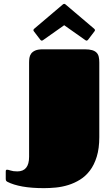

<svg xmlns="http://www.w3.org/2000/svg" viewBox="-20 -957 580 996"><path d="M9.8 -66.9Q9.8 -73.2 11.7 -75Q13.7 -76.7 16.6 -76.7Q22.5 -76.7 35.4 -72.3Q48.3 -67.9 69.8 -67.9Q130.9 -67.9 130.9 -143.6V-633.3Q130.9 -644.5 132.6 -656.5Q134.3 -668.5 141.4 -678.5Q148.4 -688.5 162.6 -694.8Q176.8 -701.2 202.1 -701.2H419.9Q443.4 -701.2 458 -696.8Q472.7 -692.4 481 -683.8Q489.3 -675.3 492.2 -662.6Q495.1 -649.9 495.1 -632.8V-245.6Q495.1 -187 481.9 -144.3Q468.8 -101.6 446.5 -72.3Q424.3 -43 395 -24.9Q365.7 -6.8 334 2.9Q302.2 12.7 269.8 15.9Q237.3 19 208.5 19Q143.6 19 96.4 10.5Q49.3 2 18.6 -13.7Q16.1 -14.6 12.9 -17.8Q9.8 -21 9.8 -29.3ZM313 -826.2 203.6 -749Q201.7 -748 200.2 -747.1Q198.7 -746.1 197.3 -746.1Q192.4 -746.1 189 -751L156.2 -793.9Q153.3 -797.4 153.3 -800.8Q153.3 -804.2 157.7 -808.1L306.2 -934.1Q307.6 -935.1 309.1 -936Q310.5 -937 313 -937Q315.4 -937 316.9 -936Q318.4 -935.1 319.8 -934.1L468.3 -808.1Q472.7 -804.2 472.7 -800.8Q472.7 -797.4 469.7 -793.9L437 -751Q433.1 -746.1 428.7 -746.1Q427.2 -746.1 425.8 -747.1Q424.3 -748 422.4 -749Z"/></svg>

Font: Fascinate Cyrillic
Style: Regular
Weight: 900
Designer: Denis Ignatov
Foundry: Astigmatic (AOETI)
Version: Version 1.00 November 30, 2018, initial release